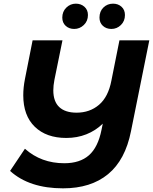

<svg xmlns="http://www.w3.org/2000/svg" viewBox="-20 -920 835 1048"><path d="M795 -700 695 -204Q664 -47 570 30.5Q476 108 324 108Q140 108 35 13L116 -108Q205 -29 331 -29Q416 -29 465.5 -72.5Q515 -116 534 -211L541 -245Q502 -207 451.5 -187Q401 -167 342 -167Q233 -167 170 -228Q107 -289 107 -400Q107 -442 116 -488L158 -700H321L277 -484Q271 -453 271 -427Q271 -366 303.5 -335.5Q336 -305 398 -305Q470 -305 520.5 -348Q571 -391 588 -480L632 -700ZM320 -824Q320 -857 342 -878.5Q364 -900 394 -900Q422 -900 441 -883Q460 -866 460 -838Q460 -805 437.5 -783.5Q415 -762 385 -762Q357 -762 338.5 -779Q320 -796 320 -824ZM523 -824Q523 -858 544.5 -879Q566 -900 597 -900Q625 -900 643.5 -883Q662 -866 662 -838Q662 -805 640 -783.5Q618 -762 588 -762Q560 -762 541.5 -779Q523 -796 523 -824Z"/></svg>

Font: Montserrat Alternates
Style: Bold Italic
Weight: 700
Italic angle: -11.3°
Designer: Julieta Ulanovsky
Foundry: Julieta Ulanovsky
Version: Version 7.200